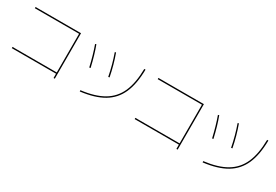

<svg xmlns="http://www.w3.org/2000/svg" viewBox="52 -1700 3895 2707"><g transform="rotate(30 2000.0 -346.5)"><path d="M840 -40H120V-60H840V-690H120V-710H860V30H840Z M1884 -720H1904Q1901 -486 1834 -335.5Q1767 -185 1626 -101.5Q1485 -18 1255 10L1253 -10Q1477 -37 1614.5 -118Q1752 -199 1816.5 -345.5Q1881 -492 1884 -720ZM1125 -684Q1177 -548 1222 -353L1202 -349Q1160 -531 1107 -678ZM1423 -723Q1484 -556 1520 -372L1500 -368Q1464 -552 1405 -717Z M2840 -40H2120V-60H2840V-690H2120V-710H2860V30H2840Z M3884 -720H3904Q3901 -486 3834 -335.5Q3767 -185 3626 -101.5Q3485 -18 3255 10L3253 -10Q3477 -37 3614.5 -118Q3752 -199 3816.5 -345.5Q3881 -492 3884 -720ZM3125 -684Q3177 -548 3222 -353L3202 -349Q3160 -531 3107 -678ZM3423 -723Q3484 -556 3520 -372L3500 -368Q3464 -552 3405 -717Z"/></g></svg>

Font: Enso Thin
Style: Regular
Weight: 100
Designer: Coji Morishita
Foundry: UNDERFOREST DESIGN
Version: Version 1.000